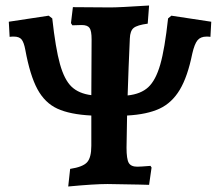

<svg xmlns="http://www.w3.org/2000/svg" viewBox="-20 -669 797 698"><path d="M748 -590 745 -535Q740 -536 731 -536Q709 -536 698 -522.5Q687 -509 679 -474Q662 -390 633.5 -342.5Q605 -295 560 -274Q515 -253 442 -249Q440 -161 440 -132Q440 -91 448 -77Q456 -63 479 -63Q491 -63 527 -66L531 -60L522 3L486 2L371 0Q323 0 228 9L235 -55Q281 -62 296.5 -79Q312 -96 312 -139V-249Q234 -253 188.5 -274Q143 -295 116 -345Q89 -395 72 -488Q67 -515 58.5 -525.5Q50 -536 30 -536Q20 -536 15 -535L12 -590L157 -612L170 -602Q182 -493 198 -436Q214 -379 240 -354Q266 -329 312 -323L313 -526Q313 -557 305.5 -567.5Q298 -578 277 -578L243 -577L238 -585L245 -643L382 -642Q413 -642 522 -649L517 -583Q479 -578 466 -567.5Q453 -557 452 -529Q447 -420 444 -322Q492 -327 519 -352Q546 -377 562.5 -434Q579 -491 591 -602L603 -612Z"/></svg>

Font: Alegreya
Style: Bold
Weight: 700
Designer: Juan Pablo del Peral
Foundry: Huerta Tipografica
Version: Version 2.008; ttfautohint (v1.8)